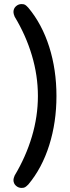

<svg xmlns="http://www.w3.org/2000/svg" viewBox="-20 -771 345 942"><path d="M46 112Q46 104 52 90Q107 -2 136.5 -101Q166 -200 166 -300Q166 -400 136.5 -499Q107 -598 52 -689Q46 -703 46 -712Q46 -729 58 -740Q70 -751 86 -751Q97 -751 103 -747.5Q109 -744 119 -733Q186 -653 221.5 -541Q257 -429 257 -300Q257 -171 221.5 -58.5Q186 54 119 134Q109 144 103 147.5Q97 151 86 151Q70 151 58 140Q46 129 46 112Z"/></svg>

Font: 寒蝉全圆体
Style: Regular
Weight: 400
Designer: Warren2060
      Designed by Motoya company      

      [Varela Round]
      Joe Prince(Latin component); Avraham Cornf
Foundry: ChillType
Version: Version 3.200